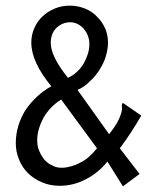

<svg xmlns="http://www.w3.org/2000/svg" viewBox="-20 -649 540 681"><path d="M413 -262C411 -247 405 -232 396 -215C386 -198 376 -184 367 -173L255 -330C271 -337 286 -347 298 -360C312 -372 323 -386 332 -400C342 -416 350 -431 355 -448C360 -465 363 -481 363 -498C363 -515 360 -531 354 -546C347 -562 338 -576 326 -588C314 -601 300 -611 283 -618C266 -625 248 -629 228 -629C209 -629 192 -626 175 -619C158 -612 144 -603 132 -592C119 -580 109 -566 102 -550C95 -534 91 -517 91 -498C91 -452 115 -400 162 -343C124 -322 94 -293 70 -258C48 -222 36 -183 36 -141C36 -120 40 -101 48 -82C55 -64 66 -48 80 -34C94 -21 110 -10 130 -2C148 6 169 10 192 10C225 10 256 2 286 -14C315 -29 340 -50 361 -76L416 12L475 -32L405 -123C433 -160 458 -199 481 -239L416 -284C413 -281 412 -278 412 -274ZM160 -497C160 -519 167 -537 180 -550C194 -563 210 -570 229 -570C247 -570 263 -562 276 -548C290 -532 297 -514 297 -492C297 -470 290 -448 277 -424C264 -402 245 -384 221 -373C180 -424 160 -465 160 -497ZM197 -296 324 -123 309 -106C304 -101 298 -95 290 -88C282 -82 273 -76 264 -72C254 -66 243 -62 232 -59C221 -56 210 -54 199 -54C187 -54 176 -56 166 -62C155 -66 146 -74 138 -82C130 -92 124 -102 119 -114C114 -125 112 -138 112 -152C112 -178 120 -204 134 -231C150 -258 170 -279 197 -296Z"/></svg>

Font: Inconsolatazi4
Style: Regular
Weight: 400
Designer: Raph Levien, Kirill Tkachev
Foundry: Cyreal
Version: Version 1.013